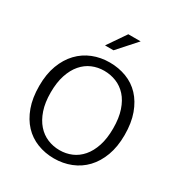

<svg xmlns="http://www.w3.org/2000/svg" viewBox="-193 -971 1053 1118"><g transform="rotate(30 333.0 -412.5)"><path d="M335 -638Q395 -638 447.5 -618Q500 -598 538 -557.5Q576 -517 598 -456.5Q620 -396 620 -315Q620 -236 597.5 -175.5Q575 -115 536 -74Q497 -33 444 -12Q391 9 331 9Q271 9 218.5 -11.5Q166 -32 128 -72.5Q90 -113 68 -173.5Q46 -234 46 -315Q46 -394 68.5 -454Q91 -514 130 -555Q169 -596 221.5 -617Q274 -638 335 -638ZM123 -315Q123 -247 140 -197Q157 -147 186 -114Q215 -81 253.5 -65Q292 -49 335 -49Q378 -49 415.5 -65Q453 -81 481.5 -114Q510 -147 526.5 -197Q543 -247 543 -315Q543 -384 526 -434.5Q509 -485 480 -517Q451 -549 412.5 -564.5Q374 -580 331 -580Q288 -580 250.5 -564Q213 -548 184.5 -515Q156 -482 139.5 -432Q123 -382 123 -315ZM317 -710H260L345 -834H428Z"/></g></svg>

Font: Mukta Light
Style: Regular
Weight: 300
Designer: Girish Dalvi and Yashodeep Gholap
Foundry: Ek Type
Version: Version 2.538;PS 1.002;hotconv 16.6.51;makeotf.lib2.5.65220;